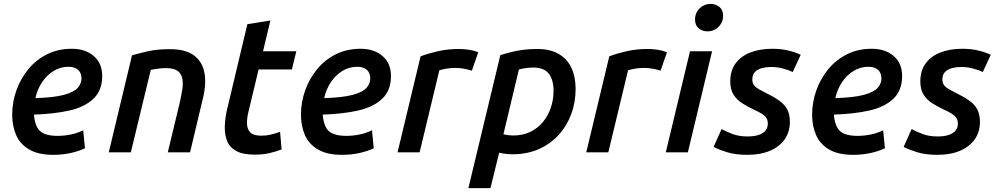

<svg xmlns="http://www.w3.org/2000/svg" viewBox="-20 -787 5155 992"><path d="M256 13Q178 13 131 -14.5Q84 -42 63.5 -89Q43 -136 43 -194Q43 -259 64.5 -319.5Q86 -380 126 -429Q166 -478 223 -506.5Q280 -535 351 -535Q421 -535 464.5 -497.5Q508 -460 508 -394Q508 -320 463 -277Q418 -234 338.5 -216Q259 -198 156 -195Q156 -193 156 -191Q156 -189 156 -187Q160 -153 171.5 -130Q183 -107 209 -96Q235 -85 278 -85Q311 -85 345.5 -92Q380 -99 410 -114L419 -21Q388 -6 345.5 3.5Q303 13 256 13ZM163 -280Q259 -283 310.5 -297Q362 -311 381.5 -333Q401 -355 401 -381Q401 -411 383 -426.5Q365 -442 334 -442Q292 -442 257 -420.5Q222 -399 197.5 -362.5Q173 -326 163 -280Z M542 0 662 -501Q699 -512 746 -522.5Q793 -533 857 -533Q939 -533 982.5 -500.5Q1026 -468 1036.5 -409.5Q1047 -351 1027 -273L962 0H847L909 -258Q917 -294 922 -326Q927 -358 921.5 -383Q916 -408 896.5 -421.5Q877 -435 837 -435Q817 -435 797.5 -432.5Q778 -430 759 -426L656 0Z M1296 12Q1235 12 1200.5 -7Q1166 -26 1153 -59.5Q1140 -93 1141.5 -136.5Q1143 -180 1155 -229L1258 -662L1377 -681L1339 -522H1511L1488 -428H1316L1265 -215Q1256 -181 1256 -151Q1256 -121 1272.5 -103.5Q1289 -86 1329 -86Q1356 -86 1379 -91.5Q1402 -97 1427 -106L1435 -15Q1407 -4 1372.5 4Q1338 12 1296 12Z M1748 13Q1670 13 1623 -14.5Q1576 -42 1555.5 -89Q1535 -136 1535 -194Q1535 -259 1556.5 -319.5Q1578 -380 1618 -429Q1658 -478 1715 -506.5Q1772 -535 1843 -535Q1913 -535 1956.5 -497.5Q2000 -460 2000 -394Q2000 -320 1955 -277Q1910 -234 1830.5 -216Q1751 -198 1648 -195Q1648 -193 1648 -191Q1648 -189 1648 -187Q1652 -153 1663.5 -130Q1675 -107 1701 -96Q1727 -85 1770 -85Q1803 -85 1837.5 -92Q1872 -99 1902 -114L1911 -21Q1880 -6 1837.5 3.5Q1795 13 1748 13ZM1655 -280Q1751 -283 1802.5 -297Q1854 -311 1873.5 -333Q1893 -355 1893 -381Q1893 -411 1875 -426.5Q1857 -442 1826 -442Q1784 -442 1749 -420.5Q1714 -399 1689.5 -362.5Q1665 -326 1655 -280Z M2034 0 2153 -496Q2193 -511 2243.5 -522.5Q2294 -534 2352 -534Q2376 -534 2402.5 -530Q2429 -526 2451 -517L2418 -422Q2398 -428 2378 -432Q2358 -436 2328 -436Q2309 -436 2288 -432.5Q2267 -429 2250 -424L2148 0Z M2400 185 2565 -502Q2593 -511 2623 -518.5Q2653 -526 2686 -530Q2719 -534 2754 -534Q2823 -534 2867 -508Q2911 -482 2932.5 -436Q2954 -390 2954 -328Q2954 -258 2931 -196.5Q2908 -135 2865 -88.5Q2822 -42 2762.5 -16Q2703 10 2629 10Q2611 10 2593.5 8Q2576 6 2559 2L2514 185ZM2632 -87Q2681 -87 2719.5 -105.5Q2758 -124 2784.5 -156Q2811 -188 2825.5 -229.5Q2840 -271 2840 -318Q2840 -374 2815.5 -406Q2791 -438 2736 -438Q2717 -438 2698.5 -435.5Q2680 -433 2661 -428L2581 -93Q2594 -90 2606.5 -88.5Q2619 -87 2632 -87Z M3009 0 3128 -496Q3168 -511 3218.5 -522.5Q3269 -534 3327 -534Q3351 -534 3377.5 -530Q3404 -526 3426 -517L3393 -422Q3373 -428 3353 -432Q3333 -436 3303 -436Q3284 -436 3263 -432.5Q3242 -429 3225 -424L3123 0Z M3420 0 3545 -522H3659L3534 0ZM3636 -625Q3609 -625 3590 -640.5Q3571 -656 3571 -686Q3571 -710 3582.5 -728.5Q3594 -747 3612.5 -757Q3631 -767 3651 -767Q3677 -767 3696.5 -751.5Q3716 -736 3716 -705Q3716 -682 3704.5 -663.5Q3693 -645 3675 -635Q3657 -625 3636 -625Z M3841 13Q3779 13 3735 -1Q3691 -15 3667 -28L3708 -120Q3734 -106 3766.5 -94Q3799 -82 3843 -82Q3877 -82 3900.5 -90Q3924 -98 3935.5 -113Q3947 -128 3947 -147Q3947 -166 3939.5 -177.5Q3932 -189 3915.5 -199.5Q3899 -210 3874 -221Q3843 -236 3815.5 -253Q3788 -270 3770.5 -297Q3753 -324 3753 -366Q3753 -422 3780.5 -459.5Q3808 -497 3857 -516Q3906 -535 3970 -535Q4015 -535 4052.5 -526Q4090 -517 4117 -504L4076 -415Q4055 -425 4025 -433Q3995 -441 3964 -441Q3940 -441 3918 -435.5Q3896 -430 3881.5 -416Q3867 -402 3867 -376Q3867 -358 3876 -346.5Q3885 -335 3901 -326Q3917 -317 3937 -307Q3978 -287 4005.5 -267.5Q4033 -248 4047 -222.5Q4061 -197 4061 -157Q4061 -107 4035.5 -69Q4010 -31 3960.5 -9Q3911 13 3841 13Z M4389 13Q4311 13 4264 -14.5Q4217 -42 4196.5 -89Q4176 -136 4176 -194Q4176 -259 4197.5 -319.5Q4219 -380 4259 -429Q4299 -478 4356 -506.5Q4413 -535 4484 -535Q4554 -535 4597.5 -497.5Q4641 -460 4641 -394Q4641 -320 4596 -277Q4551 -234 4471.5 -216Q4392 -198 4289 -195Q4289 -193 4289 -191Q4289 -189 4289 -187Q4293 -153 4304.5 -130Q4316 -107 4342 -96Q4368 -85 4411 -85Q4444 -85 4478.5 -92Q4513 -99 4543 -114L4552 -21Q4521 -6 4478.5 3.5Q4436 13 4389 13ZM4296 -280Q4392 -283 4443.5 -297Q4495 -311 4514.5 -333Q4534 -355 4534 -381Q4534 -411 4516 -426.5Q4498 -442 4467 -442Q4425 -442 4390 -420.5Q4355 -399 4330.5 -362.5Q4306 -326 4296 -280Z M4823 13Q4761 13 4717 -1Q4673 -15 4649 -28L4690 -120Q4716 -106 4748.5 -94Q4781 -82 4825 -82Q4859 -82 4882.5 -90Q4906 -98 4917.5 -113Q4929 -128 4929 -147Q4929 -166 4921.5 -177.5Q4914 -189 4897.5 -199.5Q4881 -210 4856 -221Q4825 -236 4797.5 -253Q4770 -270 4752.5 -297Q4735 -324 4735 -366Q4735 -422 4762.5 -459.5Q4790 -497 4839 -516Q4888 -535 4952 -535Q4997 -535 5034.5 -526Q5072 -517 5099 -504L5058 -415Q5037 -425 5007 -433Q4977 -441 4946 -441Q4922 -441 4900 -435.5Q4878 -430 4863.5 -416Q4849 -402 4849 -376Q4849 -358 4858 -346.5Q4867 -335 4883 -326Q4899 -317 4919 -307Q4960 -287 4987.5 -267.5Q5015 -248 5029 -222.5Q5043 -197 5043 -157Q5043 -107 5017.5 -69Q4992 -31 4942.5 -9Q4893 13 4823 13Z"/></svg>

Font: Ubuntu Sans SemiBold
Style: Italic
Weight: 600
Italic angle: -13.5°
Designer: Dalton Maag Ltd
Foundry: Dalton Maag Ltd
Version: Version 1.006